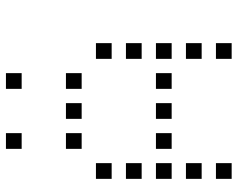

<svg xmlns="http://www.w3.org/2000/svg" viewBox="-96 -720 792 640"><g transform="rotate(-90 300.0 -400.0)"><path d="M124.8 -776.2Q123.8 -776.2 123.8 -776.2Q123.8 -776.2 123.8 -775.2V-724.8Q123.8 -723.8 123.8 -723.8Q123.8 -723.8 124.8 -723.8H175.2Q176.2 -723.8 176.2 -723.8Q176.2 -723.8 176.2 -724.8V-775.2Q176.2 -776.2 176.2 -776.2Q176.2 -776.2 175.2 -776.2ZM324.8 -776.2Q323.8 -776.2 323.8 -776.2Q323.8 -776.2 323.8 -775.2V-724.8Q323.8 -723.8 323.8 -723.8Q323.8 -723.8 324.8 -723.8H375.2Q376.2 -723.8 376.2 -723.8Q376.2 -723.8 376.2 -724.8V-775.2Q376.2 -776.2 376.2 -776.2Q376.2 -776.2 375.2 -776.2ZM124.8 -576.2Q123.8 -576.2 123.8 -576.2Q123.8 -576.2 123.8 -575.2V-524.8Q123.8 -523.8 123.8 -523.8Q123.8 -523.8 124.8 -523.8H175.2Q176.2 -523.8 176.2 -523.8Q176.2 -523.8 176.2 -524.8V-575.2Q176.2 -576.2 176.2 -576.2Q176.2 -576.2 175.2 -576.2ZM224.8 -576.2Q223.8 -576.2 223.8 -576.2Q223.8 -576.2 223.8 -575.2V-524.8Q223.8 -523.8 223.8 -523.8Q223.8 -523.8 224.8 -523.8H275.2Q276.2 -523.8 276.2 -523.8Q276.2 -523.8 276.2 -524.8V-575.2Q276.2 -576.2 276.2 -576.2Q276.2 -576.2 275.2 -576.2ZM324.8 -576.2Q323.8 -576.2 323.8 -576.2Q323.8 -576.2 323.8 -575.2V-524.8Q323.8 -523.8 323.8 -523.8Q323.8 -523.8 324.8 -523.8H375.2Q376.2 -523.8 376.2 -523.8Q376.2 -523.8 376.2 -524.8V-575.2Q376.2 -576.2 376.2 -576.2Q376.2 -576.2 375.2 -576.2ZM24.8 -476.2Q23.8 -476.2 23.8 -476.2Q23.8 -476.2 23.8 -475.2V-424.8Q23.8 -423.8 23.8 -423.8Q23.8 -423.8 24.8 -423.8H75.2Q76.2 -423.8 76.2 -423.8Q76.2 -423.8 76.2 -424.8V-475.2Q76.2 -476.2 76.2 -476.2Q76.2 -476.2 75.2 -476.2ZM424.8 -476.2Q423.8 -476.2 423.8 -476.2Q423.8 -476.2 423.8 -475.2V-424.8Q423.8 -423.8 423.8 -423.8Q423.8 -423.8 424.8 -423.8H475.2Q476.2 -423.8 476.2 -423.8Q476.2 -423.8 476.2 -424.8V-475.2Q476.2 -476.2 476.2 -476.2Q476.2 -476.2 475.2 -476.2ZM24.8 -376.2Q23.8 -376.2 23.8 -376.2Q23.8 -376.2 23.8 -375.2V-324.8Q23.8 -323.8 23.8 -323.8Q23.8 -323.8 24.8 -323.8H75.2Q76.2 -323.8 76.2 -323.8Q76.2 -323.8 76.2 -324.8V-375.2Q76.2 -376.2 76.2 -376.2Q76.2 -376.2 75.2 -376.2ZM424.8 -376.2Q423.8 -376.2 423.8 -376.2Q423.8 -376.2 423.8 -375.2V-324.8Q423.8 -323.8 423.8 -323.8Q423.8 -323.8 424.8 -323.8H475.2Q476.2 -323.8 476.2 -323.8Q476.2 -323.8 476.2 -324.8V-375.2Q476.2 -376.2 476.2 -376.2Q476.2 -376.2 475.2 -376.2ZM24.8 -276.2Q23.8 -276.2 23.8 -276.2Q23.8 -276.2 23.8 -275.2V-224.8Q23.8 -223.8 23.8 -223.8Q23.8 -223.8 24.8 -223.8H75.2Q76.2 -223.8 76.2 -223.8Q76.2 -223.8 76.2 -224.8V-275.2Q76.2 -276.2 76.2 -276.2Q76.2 -276.2 75.2 -276.2ZM124.8 -276.2Q123.8 -276.2 123.8 -276.2Q123.8 -276.2 123.8 -275.2V-224.8Q123.8 -223.8 123.8 -223.8Q123.8 -223.8 124.8 -223.8H175.2Q176.2 -223.8 176.2 -223.8Q176.2 -223.8 176.2 -224.8V-275.2Q176.2 -276.2 176.2 -276.2Q176.2 -276.2 175.2 -276.2ZM224.8 -276.2Q223.8 -276.2 223.8 -276.2Q223.8 -276.2 223.8 -275.2V-224.8Q223.8 -223.8 223.8 -223.8Q223.8 -223.8 224.8 -223.8H275.2Q276.2 -223.8 276.2 -223.8Q276.2 -223.8 276.2 -224.8V-275.2Q276.2 -276.2 276.2 -276.2Q276.2 -276.2 275.2 -276.2ZM324.8 -276.2Q323.8 -276.2 323.8 -276.2Q323.8 -276.2 323.8 -275.2V-224.8Q323.8 -223.8 323.8 -223.8Q323.8 -223.8 324.8 -223.8H375.2Q376.2 -223.8 376.2 -223.8Q376.2 -223.8 376.2 -224.8V-275.2Q376.2 -276.2 376.2 -276.2Q376.2 -276.2 375.2 -276.2ZM424.8 -276.2Q423.8 -276.2 423.8 -276.2Q423.8 -276.2 423.8 -275.2V-224.8Q423.8 -223.8 423.8 -223.8Q423.8 -223.8 424.8 -223.8H475.2Q476.2 -223.8 476.2 -223.8Q476.2 -223.8 476.2 -224.8V-275.2Q476.2 -276.2 476.2 -276.2Q476.2 -276.2 475.2 -276.2ZM24.8 -176.2Q23.8 -176.2 23.8 -176.2Q23.8 -176.2 23.8 -175.2V-124.8Q23.8 -123.8 23.8 -123.8Q23.8 -123.8 24.8 -123.8H75.2Q76.2 -123.8 76.2 -123.8Q76.2 -123.8 76.2 -124.8V-175.2Q76.2 -176.2 76.2 -176.2Q76.2 -176.2 75.2 -176.2ZM424.8 -176.2Q423.8 -176.2 423.8 -176.2Q423.8 -176.2 423.8 -175.2V-124.8Q423.8 -123.8 423.8 -123.8Q423.8 -123.8 424.8 -123.8H475.2Q476.2 -123.8 476.2 -123.8Q476.2 -123.8 476.2 -124.8V-175.2Q476.2 -176.2 476.2 -176.2Q476.2 -176.2 475.2 -176.2ZM24.8 -76.2Q23.8 -76.2 23.8 -76.2Q23.8 -76.2 23.8 -75.2V-24.8Q23.8 -23.8 23.8 -23.8Q23.8 -23.8 24.8 -23.8H75.2Q76.2 -23.8 76.2 -23.8Q76.2 -23.8 76.2 -24.8V-75.2Q76.2 -76.2 76.2 -76.2Q76.2 -76.2 75.2 -76.2ZM424.8 -76.2Q423.8 -76.2 423.8 -76.2Q423.8 -76.2 423.8 -75.2V-24.8Q423.8 -23.8 423.8 -23.8Q423.8 -23.8 424.8 -23.8H475.2Q476.2 -23.8 476.2 -23.8Q476.2 -23.8 476.2 -24.8V-75.2Q476.2 -76.2 476.2 -76.2Q476.2 -76.2 475.2 -76.2Z"/></g></svg>

Font: Doto Black
Style: Regular
Weight: 900
Monospace: yes
Version: Version 1.000